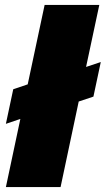

<svg xmlns="http://www.w3.org/2000/svg" viewBox="-20 -763 431 783"><path d="M4 0 63 -278 4 -258 34 -399 93 -419 162 -743H385L331 -490L391 -510L361 -369L301 -349L227 0Z"/></svg>

Font: Saira Thin Black
Style: Italic
Weight: 900
Italic angle: -12°
Version: Version 1.101